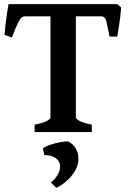

<svg xmlns="http://www.w3.org/2000/svg" viewBox="-20 -635 620 923"><path d="M146.5 0V-35.6Q191.4 -44.9 207 -54.4Q222.7 -64 222.7 -70.8V-556.6H98.6Q83.5 -556.6 71.3 -534.2Q59.1 -511.7 37.1 -454.6L1.5 -467.8Q2.9 -486.8 6.3 -514.9Q9.8 -543 13.7 -570.6Q17.6 -598.1 21 -615.2H543.5L562 -599.6Q561.5 -583 558.6 -557.9Q555.7 -532.7 551.5 -506.1Q547.4 -479.5 543.5 -459H506.8Q497.6 -504.4 491.9 -530.5Q486.3 -556.6 465.3 -556.6H344.7V-70.8Q344.7 -64.5 360.6 -54.7Q376.5 -44.9 421.4 -35.6V0ZM251 268.1 225.1 242.7Q243.7 227.1 256.1 207Q268.6 187 269 166Q269.5 143.6 251 127.4Q232.4 111.3 193.4 110.4L186 78.6Q197.8 68.8 221.9 60.8Q246.1 52.7 270.8 48.3Q295.4 43.9 307.6 44.9Q331.1 56.2 344.5 79.1Q357.9 102.1 356.9 133.8Q356 168.5 327.4 206.1Q298.8 243.7 251 268.1Z"/></svg>

Font: David Libre
Style: Bold
Weight: 700
Designer: Ismar David, J. Victor Gaultney, Annie Olsen and Meir Sadan
Foundry: Monotype Imaging Inc. & SIL International
Version: Version 1.100; ttfautohint (v1.8.4.7-5d5b)